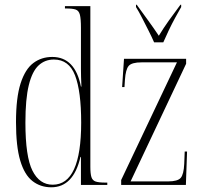

<svg xmlns="http://www.w3.org/2000/svg" viewBox="-20 -786 871 816"><path d="M198 10Q152 10 118 -16.5Q84 -43 66 -103.5Q48 -164 48 -267Q48 -371 67.5 -431.5Q87 -492 121.5 -518Q156 -544 202 -544Q299 -544 324 -418H326Q324 -464 324 -492.5Q324 -521 324 -548V-668Q324 -706 319.5 -723.5Q315 -741 301.5 -745.5Q288 -750 261 -750H256V-760H364V-77Q364 -48 368.5 -33.5Q373 -19 386.5 -14.5Q400 -10 427 -10H436V0H324V-119H322Q292 10 198 10ZM204 -1Q325 -1 325 -265Q325 -398 299 -465.5Q273 -533 209 -533Q171 -533 144 -508Q117 -483 102.5 -424.5Q88 -366 88 -265Q88 -120 118 -60.5Q148 -1 204 -1ZM495 0V-21L732 -521H582Q540 -521 527 -506Q514 -491 511 -447L509 -416H499L507 -536H771V-515L535 -15H694Q735 -15 748 -30Q761 -45 763 -90L765 -142H775L770 0ZM635 -606Q625 -629 611 -656.5Q597 -684 583.5 -710.5Q570 -737 558 -756V-766H561Q587 -730 610 -698.5Q633 -667 655 -634Q675 -667 697.5 -698.5Q720 -730 747 -766H750V-756Q739 -737 724.5 -710.5Q710 -684 697 -656.5Q684 -629 674 -606Z"/></svg>

Font: Noto Serif Display ExtraCondensed ExtraLight
Style: Regular
Weight: 200
Width: 2
Designer: Monotype Design Team
Foundry: Monotype Imaging Inc.
Version: Version 2.009